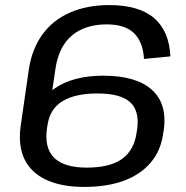

<svg xmlns="http://www.w3.org/2000/svg" viewBox="-20 -728 732 756"><path d="M93 -451Q105 -534 146.5 -591.5Q188 -649 255.5 -678.5Q323 -708 410 -708Q527 -708 586.5 -657Q646 -606 651 -506L547 -496Q543 -563 507.5 -597.5Q472 -632 400 -632Q316 -632 263.5 -588.5Q211 -545 198 -455L186 -373Q192 -377 197 -381Q270 -430 386 -430Q516 -430 577.5 -375Q639 -320 625 -217L623 -205Q614 -136 574 -88.5Q534 -41 468 -16.5Q402 8 311 8Q223 8 163 -19.5Q103 -47 77 -100Q51 -153 61 -229ZM321 -68Q414 -68 461.5 -103Q509 -138 518 -207L520 -219Q530 -291 492.5 -325.5Q455 -360 363 -360Q276 -360 226 -329.5Q176 -299 167 -235L165 -223Q154 -145 193.5 -106.5Q233 -68 321 -68Z"/></svg>

Font: Pathway Extreme 8pt Thin 12pt Medium
Style: Italic
Weight: 500
Italic angle: -8°
Version: Version 1.001;gftools[0.9.26]